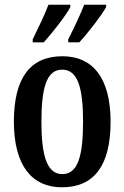

<svg xmlns="http://www.w3.org/2000/svg" viewBox="-20 -786 529 816"><path d="M270 -619V-606H317C355 -647 412 -721 431 -756V-766H338C320 -721 295 -668 270 -619ZM119 -619V-606H166C203 -647 261 -721 279 -756V-766H186C169 -721 143 -668 119 -619ZM243 10C379 10 450 -81 450 -269C450 -457 372 -547 246 -547C110 -547 39 -457 39 -269C39 -81 117 10 243 10ZM245 -46C180 -46 156 -123 156 -269C156 -415 179 -490 244 -490C310 -490 333 -415 333 -269C333 -123 311 -46 245 -46Z"/></svg>

Font: Noto Serif Hebrew ExtraCondensed SemiBold
Style: Regular
Weight: 600
Width: 2
Designer: Monotype Design Team
Foundry: Monotype Imaging Inc.
Version: Version 2.004